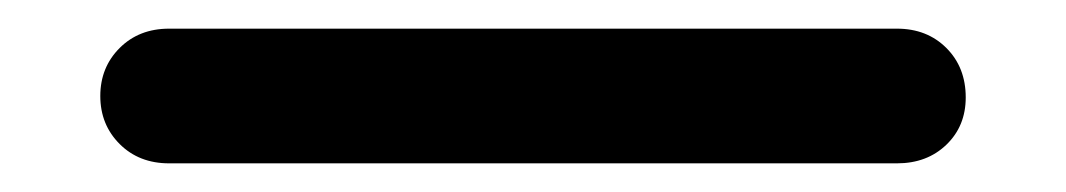

<svg xmlns="http://www.w3.org/2000/svg" viewBox="-20 46 744 134"><path d="M606 160H98Q77 160 63.5 146.5Q50 133 50 113Q50 93 63.5 79.5Q77 66 98 66H606Q627 66 640.5 79.5Q654 93 654 114Q654 134 640.5 147Q627 160 606 160Z"/></svg>

Font: Quicksand Variable Light
Style: Regular
Weight: 300
Designer: Andrew Paglinawan
Foundry: Andrew Paglinawan
Version: Version 3.004